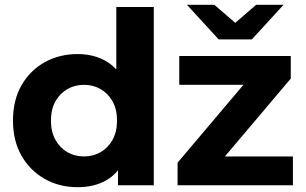

<svg xmlns="http://www.w3.org/2000/svg" viewBox="-20 -771 1273 799"><path d="M303 8Q227 8 166 -26.5Q105 -61 69.5 -123Q34 -185 34 -269Q34 -354 69.5 -416Q105 -478 166 -512Q227 -546 303 -546Q371 -546 422 -516Q473 -486 501 -425Q529 -364 529 -269Q529 -175 502 -113.5Q475 -52 424.5 -22Q374 8 303 8ZM330 -120Q368 -120 399 -138Q430 -156 448.5 -189.5Q467 -223 467 -269Q467 -316 448.5 -349Q430 -382 399 -400Q368 -418 330 -418Q291 -418 260 -400Q229 -382 210.5 -349Q192 -316 192 -269Q192 -223 210.5 -189.5Q229 -156 260 -138Q291 -120 330 -120ZM471 0V-110L474 -270L464 -429V-742H620V0ZM719 0V-94L1037 -470L1064 -418H726V-538H1190V-444L872 -68L844 -120H1199V0ZM890 -607 758 -751H872L1010 -632H908L1046 -751H1160L1028 -607Z"/></svg>

Font: Montserrat Thin
Style: Bold
Weight: 700
Version: Version 9.000